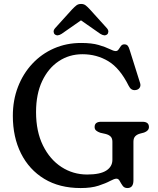

<svg xmlns="http://www.w3.org/2000/svg" viewBox="-20 -934 802 972"><path d="M655.5 -21Q655.5 18 625 18Q609 18 600.8 6.2Q592.5 -5.5 586.2 -17.5Q580 -29.5 569.5 -29.5Q559 -29.5 537.2 -17.8Q515.5 -6 479 6Q442.5 18 388.5 18Q281 18 204.2 -28.5Q127.5 -75 86.2 -157.5Q45 -240 45 -347.5Q45 -427 71 -494.2Q97 -561.5 143.8 -611.5Q190.5 -661.5 253.5 -689Q316.5 -716.5 390.5 -716.5Q445 -716.5 479.8 -706.2Q514.5 -696 534.8 -685.8Q555 -675.5 566 -675.5Q575 -675.5 580.5 -684Q586 -692.5 592.2 -701Q598.5 -709.5 609 -709.5Q620.5 -709.5 626.2 -703Q632 -696.5 636.5 -681L689.5 -512.5Q693.5 -499 686.5 -489.2Q679.5 -479.5 666 -478Q643.5 -475 631.5 -499.5Q587 -589 528.2 -624.2Q469.5 -659.5 397.5 -659.5Q330.5 -659.5 277.5 -624.2Q224.5 -589 193.5 -523.5Q162.5 -458 162.5 -366.5Q162.5 -268.5 197.5 -197.5Q232.5 -126.5 291.2 -88.5Q350 -50.5 421 -50.5Q487 -50.5 518 -70.5Q549 -90.5 549 -125V-216.5Q549 -234 539.8 -243Q530.5 -252 514 -256L487.5 -262Q474.5 -266.5 466.8 -273Q459 -279.5 459 -291Q459 -317.5 492 -317.5H701Q734 -317.5 734 -291Q734 -272 709.5 -263L690.5 -258Q674.5 -254 665 -244.5Q655.5 -235 655.5 -216.5ZM292.5 -763Q271 -749 257.5 -760Q252 -764.5 251.5 -773.5Q251 -782.5 259.5 -792L345 -886.5Q357 -899 366.5 -906.5Q376 -914 390.5 -914Q404.5 -914 414 -906.5Q423.5 -899 435 -886.5L520.5 -792Q529 -782.5 528.5 -773.5Q528 -764.5 522.5 -760Q509.5 -749 487.5 -763L390 -831Z"/></svg>

Font: Fraunces 9pt S100
Style: Regular
Weight: 400
Version: Version 1.000; ttfautohint (v1.8.3)